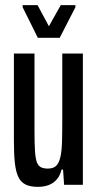

<svg xmlns="http://www.w3.org/2000/svg" viewBox="-20 -718 380 746"><path d="M127 8Q97 8 78.5 -1.5Q60 -11 50.5 -32Q41 -53 37.5 -87Q34 -121 34 -173V-510H114V-209Q114 -160 116 -130.5Q118 -101 123.5 -87Q129 -73 139.5 -68Q150 -63 166 -63Q187 -63 198 -73.5Q209 -84 214.5 -107.5Q220 -131 221 -168Q222 -205 222 -258V-510H302V0H229L225 -59H219Q214 -37 201.5 -22Q189 -7 170.5 0.5Q152 8 127 8ZM127 -571 68 -690V-698H126L170 -616L216 -698H273V-690L212 -571Z"/></svg>

Font: Saira UltraCondensed SemiBold
Style: Regular
Weight: 600
Width: 1
Designer: Hector Gatti with collaboration of the Omnibus-Type team
Foundry: Omnibus-Type
Version: Version 1.101